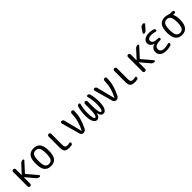

<svg xmlns="http://www.w3.org/2000/svg" viewBox="432 -2443 4137 4137"><g transform="rotate(-45 2500.0 -375.0)"><path d="M80.1 -41V-478.5Q80.1 -495.1 91.8 -507.3Q103.5 -519.5 120.6 -519.5Q137.7 -519.5 149.9 -507.8Q162.1 -496.1 162.1 -478.5V-307.6Q162.1 -305.7 164.1 -304.7Q166 -303.7 168 -304.7L334 -485.4Q366.2 -520.5 413.1 -519.5Q425.8 -519.5 431.2 -507.3Q436.5 -495.1 427.7 -485.4L236.3 -276.4Q232.4 -270.5 236.3 -263.7L428.7 -36.1Q437.5 -26.4 431.6 -13.2Q425.8 0 412.1 0Q364.3 0 334 -36.1L168 -232.4Q166 -234.4 164.1 -233.4Q162.1 -232.4 162.1 -230.5V-41Q162.1 -24.4 149.9 -12.2Q137.7 0 120.6 0Q103.5 0 91.8 -12.2Q80.1 -24.4 80.1 -41Z M838.9 -420.9Q811.5 -465.8 750 -465.8Q688.5 -465.8 661.1 -420.9Q633.8 -376 633.8 -259.8Q633.8 -143.6 661.1 -98.6Q688.5 -53.7 750 -53.7Q811.5 -53.7 838.9 -98.6Q866.2 -143.6 866.2 -259.8Q866.2 -376 838.9 -420.9ZM900.4 -53.7Q850.6 9.8 750 9.8Q649.4 9.8 599.6 -53.7Q549.8 -117.2 549.8 -260.3Q549.8 -403.3 599.6 -466.8Q649.4 -530.3 750 -530.3Q850.6 -530.3 900.4 -466.8Q950.2 -403.3 950.2 -260.3Q950.2 -117.2 900.4 -53.7Z M1309.6 9.8Q1225.6 9.8 1192.9 -22.5Q1160.2 -54.7 1160.2 -139.6V-478.5Q1160.2 -495.1 1171.9 -507.3Q1183.6 -519.5 1200.7 -519.5Q1217.8 -519.5 1230 -507.8Q1242.2 -496.1 1242.2 -478.5V-150.4Q1242.2 -94.7 1258.3 -75.7Q1274.4 -56.6 1320.3 -56.6Q1345.7 -56.6 1377 -65.4Q1389.6 -68.4 1399.9 -60.5Q1410.2 -52.7 1410.2 -40Q1410.2 -24.4 1400.9 -11.7Q1391.6 1 1377 3.9Q1343.8 9.8 1309.6 9.8Z M1677.7 -52.7 1559.6 -478.5Q1555.7 -494.1 1565.4 -506.8Q1575.2 -519.5 1590.8 -519.5Q1609.4 -519.5 1624.5 -507.8Q1639.6 -496.1 1643.6 -477.5L1749 -60.5Q1749 -59.6 1750 -59.6Q1752 -59.6 1752 -61.5Q1809.6 -174.8 1834 -268.1Q1858.4 -361.3 1861.3 -478.5Q1862.3 -495.1 1873.5 -507.3Q1884.8 -519.5 1902.3 -519.5Q1919.9 -519.5 1931.6 -507.3Q1943.4 -495.1 1942.4 -477.5Q1939.5 -362.3 1914.6 -269.5Q1889.6 -176.8 1828.1 -49.8Q1817.4 -26.4 1795.9 -13.2Q1774.4 0 1748 0Q1723.6 0 1704.1 -14.6Q1684.6 -29.3 1677.7 -52.7Z M2150.4 9.8Q2100.6 9.8 2067.9 -52.2Q2035.2 -114.3 2035.2 -238.3Q2035.2 -374 2067.4 -484.4Q2071.3 -500 2085 -509.8Q2098.6 -519.5 2117.2 -519.5Q2130.9 -519.5 2139.2 -508.8Q2147.5 -498 2142.6 -485.4Q2109.4 -375 2110.4 -250Q2110.4 -54.7 2157.2 -54.7Q2210 -54.7 2210 -282.2V-419.9Q2210 -435.5 2222.2 -447.8Q2234.4 -460 2250 -460Q2265.6 -460 2277.8 -447.8Q2290 -435.5 2290 -419.9V-282.2Q2290 -55.7 2341.8 -54.7Q2389.6 -54.7 2389.6 -250Q2389.6 -375 2357.4 -485.4Q2353.5 -498 2361.3 -508.8Q2369.1 -519.5 2382.8 -519.5Q2400.4 -519.5 2414.6 -509.8Q2428.7 -500 2432.6 -484.4Q2464.8 -374 2464.8 -238.3Q2464.8 -114.3 2432.6 -52.2Q2400.4 9.8 2349.6 9.8Q2312.5 9.8 2286.6 -19Q2260.7 -47.9 2251 -101.6Q2251 -103.5 2250 -103.5Q2249 -103.5 2249 -101.6Q2239.3 -47.9 2213.4 -19Q2187.5 9.8 2150.4 9.8Z M2677.7 -52.7 2559.6 -478.5Q2555.7 -494.1 2565.4 -506.8Q2575.2 -519.5 2590.8 -519.5Q2609.4 -519.5 2624.5 -507.8Q2639.6 -496.1 2643.6 -477.5L2749 -60.5Q2749 -59.6 2750 -59.6Q2752 -59.6 2752 -61.5Q2809.6 -174.8 2834 -268.1Q2858.4 -361.3 2861.3 -478.5Q2862.3 -495.1 2873.5 -507.3Q2884.8 -519.5 2902.3 -519.5Q2919.9 -519.5 2931.6 -507.3Q2943.4 -495.1 2942.4 -477.5Q2939.5 -362.3 2914.6 -269.5Q2889.6 -176.8 2828.1 -49.8Q2817.4 -26.4 2795.9 -13.2Q2774.4 0 2748 0Q2723.6 0 2704.1 -14.6Q2684.6 -29.3 2677.7 -52.7Z M3309.6 9.8Q3225.6 9.8 3192.9 -22.5Q3160.2 -54.7 3160.2 -139.6V-478.5Q3160.2 -495.1 3171.9 -507.3Q3183.6 -519.5 3200.7 -519.5Q3217.8 -519.5 3230 -507.8Q3242.2 -496.1 3242.2 -478.5V-150.4Q3242.2 -94.7 3258.3 -75.7Q3274.4 -56.6 3320.3 -56.6Q3345.7 -56.6 3377 -65.4Q3389.6 -68.4 3399.9 -60.5Q3410.2 -52.7 3410.2 -40Q3410.2 -24.4 3400.9 -11.7Q3391.6 1 3377 3.9Q3343.8 9.8 3309.6 9.8Z M3580.1 -41V-478.5Q3580.1 -495.1 3591.8 -507.3Q3603.5 -519.5 3620.6 -519.5Q3637.7 -519.5 3649.9 -507.8Q3662.1 -496.1 3662.1 -478.5V-307.6Q3662.1 -305.7 3664.1 -304.7Q3666 -303.7 3668 -304.7L3834 -485.4Q3866.2 -520.5 3913.1 -519.5Q3925.8 -519.5 3931.2 -507.3Q3936.5 -495.1 3927.7 -485.4L3736.3 -276.4Q3732.4 -270.5 3736.3 -263.7L3928.7 -36.1Q3937.5 -26.4 3931.6 -13.2Q3925.8 0 3912.1 0Q3864.3 0 3834 -36.1L3668 -232.4Q3666 -234.4 3664.1 -233.4Q3662.1 -232.4 3662.1 -230.5V-41Q3662.1 -24.4 3649.9 -12.2Q3637.7 0 3620.6 0Q3603.5 0 3591.8 -12.2Q3580.1 -24.4 3580.1 -41Z M4185.5 -276.4Q4186.5 -276.4 4186.5 -278.3Q4186.5 -279.3 4185.5 -279.3Q4079.1 -311.5 4080.1 -400.4Q4080.1 -457 4129.9 -493.7Q4179.7 -530.3 4267.6 -530.3Q4329.1 -530.3 4389.6 -511.7Q4421.9 -502 4421.9 -465.8Q4421.9 -453.1 4412.1 -446.8Q4402.3 -440.4 4389.6 -444.3Q4326.2 -463.9 4275.4 -463.9Q4218.8 -463.9 4190.4 -444.8Q4162.1 -425.8 4162.1 -392.6Q4162.1 -305.7 4324.2 -305.7H4330.1Q4342.8 -305.7 4351.6 -297.4Q4360.4 -289.1 4360.4 -275.9Q4360.4 -262.7 4351.6 -254.4Q4342.8 -246.1 4330.1 -246.1H4324.2Q4154.3 -246.1 4154.3 -144.5Q4154.3 -101.6 4184.1 -78.6Q4213.9 -55.7 4272.5 -55.7Q4332 -55.7 4394.5 -76.2Q4406.2 -80.1 4417 -73.7Q4427.7 -67.4 4427.7 -53.7Q4427.7 -38.1 4418.5 -24.9Q4409.2 -11.7 4393.6 -7.8Q4332 9.8 4267.6 9.8Q4174.8 9.8 4123.5 -30.3Q4072.3 -70.3 4072.3 -139.6Q4072.3 -190.4 4103 -228Q4133.8 -265.6 4185.5 -276.4ZM4317.4 -759.8H4323.2Q4339.8 -759.8 4346.2 -745.6Q4352.5 -731.4 4341.8 -717.8L4255.9 -620.1Q4228.5 -589.8 4190.4 -589.8Q4177.7 -589.8 4171.4 -602.1Q4165 -614.3 4171.9 -624L4228.5 -711.9Q4259.8 -759.8 4317.4 -759.8Z M4834.5 -419.4Q4805.7 -465.8 4744.6 -465.8Q4683.6 -465.8 4655.3 -419.4Q4627 -373 4627 -260.3Q4627 -147.5 4655.3 -100.6Q4683.6 -53.7 4744.6 -53.7Q4805.7 -53.7 4834.5 -100.6Q4863.3 -147.5 4863.3 -260.3Q4863.3 -373 4834.5 -419.4ZM4745.1 -530.3Q4785.2 -530.3 4832 -515.1Q4878.9 -500 4918 -500H4956.1Q4968.8 -500 4978.5 -490.7Q4988.3 -481.4 4988.3 -468.3Q4988.3 -455.1 4978.5 -445.8Q4968.8 -436.5 4956.1 -436.5H4912.1Q4911.1 -436.5 4911.1 -435.5V-433.6Q4945.3 -368.2 4945.3 -259.8Q4945.3 9.8 4745.1 9.8Q4544.9 9.8 4544.9 -260.3Q4544.9 -530.3 4745.1 -530.3Z"/></g></svg>

Font: Rounded Mgen+ 1mn regular
Style: Regular
Weight: 400
Designer: [Source Han Sans]
Ryoko NISHIZUKA  (kana & ideographs); Paul D. Hunt (Latin, Greek & Cyrillic); Wenlong ZHANG  (bopomofo
Version: Version 1.059.20150602